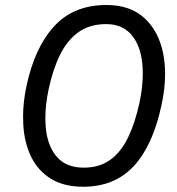

<svg xmlns="http://www.w3.org/2000/svg" viewBox="-20 -718 692 749"><path d="M304.5 10.5Q230 10.5 179.8 -20Q129.5 -50.5 102.5 -104.5Q75.5 -158.5 71 -229Q70 -245.5 70 -262.5Q70 -318 82.5 -379Q114.5 -531.5 190.8 -615Q267 -698.5 395.5 -698.5Q488.5 -698.5 544.2 -646.8Q600 -595 617 -507Q624 -470 624 -429.5Q624 -373 610.5 -310Q577 -151.5 502.2 -70.5Q427.5 10.5 304.5 10.5ZM306.5 -64Q369 -64 411.5 -95.5Q454 -127 481 -184.5Q508 -242 524.5 -319Q537 -379.5 537 -430.5Q537 -454.5 534.5 -476Q526 -545 490.8 -584.5Q455.5 -624 394 -624Q330.5 -624 286.5 -592.8Q242.5 -561.5 214.2 -504Q186 -446.5 169.5 -369Q157 -309.5 157 -257.5Q157 -236 159 -215.5Q166.5 -146 202.8 -105Q239 -64 306.5 -64Z"/></svg>

Font: Heraclito
Style: Italic
Weight: 400
Italic angle: -12°
Designer: Kostas Bartsokas (font) & Cristiano Sobral (main changes)
Foundry: Kostas Bartsokas (font) & Cristiano Sobral (main changes)
Version: Version 1.00;July 8, 2020;FontCreator 13.0.0.2655 64-bit